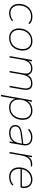

<svg xmlns="http://www.w3.org/2000/svg" viewBox="1649 -2169 702 4040"><g transform="rotate(90 2000.0 -149.0)"><path d="M260 10Q197 10 152.5 -17Q108 -44 85 -89Q62 -134 62 -188Q62 -278 96.5 -343.5Q131 -409 191.5 -444.5Q252 -480 330 -480Q385 -480 423.5 -463.5Q462 -447 487 -418L466 -396Q440 -425 406 -438.5Q372 -452 330 -452Q260 -452 206.5 -419.5Q153 -387 123.5 -328Q94 -269 94 -188Q94 -115 137.5 -66.5Q181 -18 260 -18Q341 -18 410 -74L423 -52Q388 -22 347 -6Q306 10 260 10Z M776 10Q713 10 668.5 -17Q624 -44 601 -89Q578 -134 578 -188Q578 -278 612.5 -343.5Q647 -409 707.5 -444.5Q768 -480 846 -480Q910 -480 954 -453Q998 -426 1021 -381.5Q1044 -337 1044 -282Q1044 -193 1009.5 -127Q975 -61 914.5 -25.5Q854 10 776 10ZM776 -18Q847 -18 900 -50.5Q953 -83 982.5 -142.5Q1012 -202 1012 -282Q1012 -356 968.5 -404Q925 -452 846 -452Q776 -452 722.5 -419.5Q669 -387 639.5 -328Q610 -269 610 -188Q610 -115 653.5 -66.5Q697 -18 776 -18Z M1160 0 1242 -470H1272L1259 -395Q1312 -480 1421 -480Q1481 -480 1514 -452Q1547 -424 1559 -378Q1588 -435 1635 -457.5Q1682 -480 1734 -480Q1798 -480 1829.5 -453Q1861 -426 1868 -381.5Q1875 -337 1866 -286L1816 0H1786L1836 -286Q1844 -329 1839.5 -367Q1835 -405 1811 -428.5Q1787 -452 1734 -452Q1655 -452 1609.5 -402Q1564 -352 1547 -255L1503 0H1473L1523 -286Q1531 -329 1526.5 -367Q1522 -405 1498 -428.5Q1474 -452 1421 -452Q1342 -452 1296.5 -402Q1251 -352 1234 -255L1190 0Z M1976 182 2091 -470H2121L2104 -373Q2134 -427 2189.5 -453.5Q2245 -480 2308 -480Q2372 -480 2415 -453Q2458 -426 2480 -381.5Q2502 -337 2502 -282Q2502 -193 2468.5 -127Q2435 -61 2375.5 -25.5Q2316 10 2238 10Q2170 10 2122.5 -24Q2075 -58 2060 -125L2006 182ZM2238 -18Q2309 -18 2361 -50.5Q2413 -83 2441.5 -142.5Q2470 -202 2470 -282Q2470 -356 2428.5 -404Q2387 -452 2308 -452Q2238 -452 2185.5 -419.5Q2133 -387 2104.5 -328Q2076 -269 2076 -188Q2076 -115 2117.5 -66.5Q2159 -18 2238 -18Z M2775 10Q2702 10 2656 -24Q2610 -58 2610 -120Q2610 -182 2657 -216.5Q2704 -251 2814 -264L3006 -288Q3012 -314 3010.5 -342.5Q3009 -371 2994.5 -396Q2980 -421 2948 -436.5Q2916 -452 2861 -452Q2788 -452 2708 -387L2693 -412Q2730 -444 2773 -462Q2816 -480 2861 -480Q2925 -480 2962.5 -461Q3000 -442 3017.5 -412.5Q3035 -383 3038 -349.5Q3041 -316 3036 -286L2986 0H2956L2971 -86Q2945 -42 2895 -16Q2845 10 2775 10ZM2775 -18Q2870 -18 2923 -68Q2976 -118 2989 -192L3001 -260L2809 -236Q2715 -224 2677.5 -197Q2640 -170 2640 -120Q2640 -70 2677.5 -44Q2715 -18 2775 -18Z M3178 0 3260 -470H3290L3273 -375Q3300 -432 3340 -454Q3380 -476 3431 -476Q3469 -476 3482 -470L3478 -444Q3466 -446 3454.5 -447Q3443 -448 3431 -448Q3364 -448 3316 -398Q3268 -348 3250 -245L3208 0Z M3700 10Q3637 10 3592.5 -17Q3548 -44 3525 -89Q3502 -134 3502 -188Q3502 -279 3537.5 -344.5Q3573 -410 3631.5 -445Q3690 -480 3760 -480Q3842 -480 3890 -429.5Q3938 -379 3938 -294Q3938 -282 3933.5 -263Q3929 -244 3921 -230H3536Q3531 -193 3537 -155.5Q3543 -118 3562 -87Q3581 -56 3615 -37Q3649 -18 3700 -18Q3748 -18 3790.5 -33.5Q3833 -49 3868 -82L3883 -57Q3848 -24 3803.5 -7Q3759 10 3700 10ZM3540 -258H3901Q3906 -276 3906 -294Q3906 -371 3867.5 -411.5Q3829 -452 3760 -452Q3708 -452 3662.5 -429Q3617 -406 3584.5 -363Q3552 -320 3540 -258Z"/></g></svg>

Font: Gantari Thin
Style: Italic
Weight: 100
Italic angle: -10°
Designer: Anugrah Pasau
Foundry: Lafontype
Version: Version 1.000; ttfautohint (v1.8.4.7-5d5b)